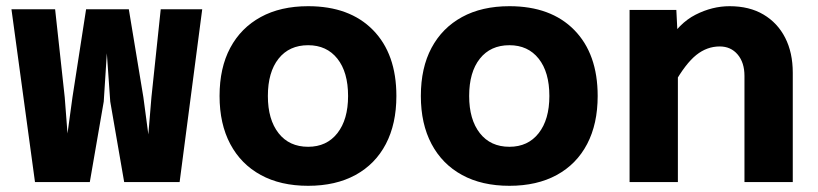

<svg xmlns="http://www.w3.org/2000/svg" viewBox="-20 -588 2640 620"><path d="M93 0 17 -558H158L189 -274L198 -157L214 -274L258 -558H396L443 -274L459 -154L469 -274L499 -558H633L560 0H381L336 -260L325 -416L315 -260L270 0Z M975 12Q886 12 822 -23Q758 -58 723.5 -123Q689 -188 689 -278Q689 -369 723.5 -433.5Q758 -498 822 -533Q886 -568 975 -568Q1109 -568 1184.5 -491Q1260 -414 1260 -278Q1260 -188 1226 -123Q1192 -58 1128 -23Q1064 12 975 12ZM975 -114Q1035 -114 1069.5 -158Q1104 -202 1104 -278Q1104 -355 1069.5 -398.5Q1035 -442 975 -442Q914 -442 879.5 -398.5Q845 -355 845 -278Q845 -202 879.5 -158Q914 -114 975 -114Z M1625 12Q1536 12 1472 -23Q1408 -58 1373.5 -123Q1339 -188 1339 -278Q1339 -369 1373.5 -433.5Q1408 -498 1472 -533Q1536 -568 1625 -568Q1759 -568 1834.5 -491Q1910 -414 1910 -278Q1910 -188 1876 -123Q1842 -58 1778 -23Q1714 12 1625 12ZM1625 -114Q1685 -114 1719.5 -158Q1754 -202 1754 -278Q1754 -355 1719.5 -398.5Q1685 -442 1625 -442Q1564 -442 1529.5 -398.5Q1495 -355 1495 -278Q1495 -202 1529.5 -158Q1564 -114 1625 -114Z M2384 0V-343Q2384 -386 2362 -412Q2340 -438 2304 -438Q2263 -438 2228.5 -410.5Q2194 -383 2156 -316L2134 -448Q2172 -513 2226 -540.5Q2280 -568 2336 -568Q2400 -568 2445.5 -541Q2491 -514 2515.5 -466Q2540 -418 2540 -353V0ZM2013 0V-556H2164L2169 -457V0Z"/></svg>

Font: Azeret Mono
Style: Bold
Weight: 700
Designer: Martin Vácha
Foundry: Displaay
Version: Version 1.002